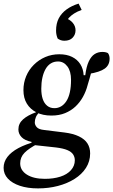

<svg xmlns="http://www.w3.org/2000/svg" viewBox="-59 -807 628 1065"><path d="M252 -637Q252 -677 267 -705.5Q282 -734 310 -754.5Q338 -775 377 -787L394 -752Q369 -743 352 -732Q335 -721 324 -709Q313 -697 304 -680L300 -709Q329 -699 344.5 -680.5Q360 -662 360 -639Q360 -615 344 -598Q328 -581 298 -581Q286 -581 277 -584.5Q268 -588 261 -593Q257 -602 254.5 -613Q252 -624 252 -637ZM152 238Q94 238 51 223.5Q8 209 -15.5 183.5Q-39 158 -39 124Q-39 91 -18 63.5Q3 36 43 14.5Q83 -7 137 -21L151 -10Q101 16 77 40.5Q53 65 53 99Q53 138 90 161.5Q127 185 190 185Q238 185 275.5 173Q313 161 334.5 137Q356 113 356 82Q356 64 346.5 49.5Q337 35 314.5 25.5Q292 16 252 11L142 -1Q136 -2 129 -2.5Q122 -3 115 -4L116 -20Q78 -28 60.5 -46.5Q43 -65 43 -89Q43 -122 69 -145Q95 -168 140 -184L141 -209L172 -197Q147 -174 140.5 -158.5Q134 -143 134 -128Q134 -114 145 -101.5Q156 -89 186 -86L299 -72Q347 -66 379 -50.5Q411 -35 426 -11.5Q441 12 441 44Q441 88 418 124Q395 160 354.5 185.5Q314 211 262 224.5Q210 238 152 238ZM226 -166Q178 -166 143.5 -183.5Q109 -201 90 -232Q71 -263 71 -307Q71 -348 86 -384Q101 -420 128.5 -447.5Q156 -475 192 -490.5Q228 -506 270 -506Q311 -506 340.5 -491.5Q370 -477 386.5 -451Q403 -425 405 -390H414Q420 -438 433.5 -466.5Q447 -495 466 -507Q485 -519 509 -519Q519 -519 527.5 -517Q536 -515 540 -512Q544 -507 546.5 -499Q549 -491 549 -482Q549 -446 522 -426.5Q495 -407 433 -397L455 -437Q451 -419 446.5 -403Q442 -387 437.5 -370.5Q433 -354 427 -335Q418 -300 401 -269.5Q384 -239 359.5 -216Q335 -193 302 -179.5Q269 -166 226 -166ZM243 -207Q263 -207 280 -217Q297 -227 309.5 -246.5Q322 -266 328.5 -295.5Q335 -325 335 -364Q335 -412 314.5 -439Q294 -466 263 -466Q240 -466 222.5 -455Q205 -444 193.5 -423.5Q182 -403 176 -375.5Q170 -348 170 -315Q170 -282 178 -258Q186 -234 202.5 -220.5Q219 -207 243 -207Z"/></svg>

Font: Source Serif 4 Medium
Style: Italic
Weight: 500
Italic angle: -12°
Designer: Frank Grießhammer
Foundry: Adobe Systems Incorporated
Version: Version 4.004;hotconv 1.0.116;makeotfexe 2.5.65601